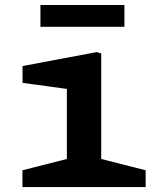

<svg xmlns="http://www.w3.org/2000/svg" viewBox="-20 -762 660 782"><path d="M71.4 -68.5 284.9 -122.8 252.3 -66.7V-435L284.3 -395.5L71.8 -424.5V-493L374.3 -549.9L392.2 -543.9V-66.7L359.7 -122.8L573.2 -68.5V0H71.4ZM144.7 -741.6H486.7V-652.8H144.7Z"/></svg>

Font: Monaspace Xenon Var
Style: Regular
Weight: 400
Designer: Riley Cran and the Lettermatic Team
Version: Version 1.000 (Monaspace Xenon Var)